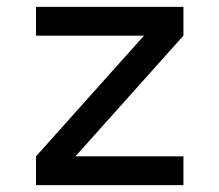

<svg xmlns="http://www.w3.org/2000/svg" viewBox="-20 -540 640 560"><path d="M85 0V-84L400 -436H85V-520H515V-436L200 -84H515V0Z"/></svg>

Font: Zed Mono Medium Extended
Style: Regular
Weight: 500
Width: 7
Monospace: yes
Designer: Belleve Invis
Foundry: Belleve Invis
Version: Version 1.0.0; ttfautohint (v1.8.4)